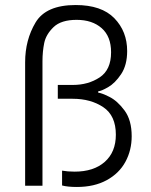

<svg xmlns="http://www.w3.org/2000/svg" viewBox="-20 -736 600 764"><path d="M149 -492V3H80V-488Q80 -577 121.5 -646.5Q163 -716 281 -716Q384 -716 435 -663.5Q486 -611 486 -533Q486 -477 462 -441Q438 -405 410 -389Q382 -373 371 -373V-367Q382 -367 414.5 -351Q447 -335 475.5 -296.5Q504 -258 504 -194Q504 -138 479 -92Q454 -46 404.5 -19Q355 8 286 8Q249 8 227 2V-57Q249 -53 277 -53Q353 -53 397 -92Q441 -131 441 -200Q441 -276 391 -309.5Q341 -343 269 -343H210V-398H270Q331 -398 376.5 -428Q422 -458 422 -528Q422 -591 384.5 -624Q347 -657 285 -657Q223 -657 193 -628Q163 -599 156 -565Q149 -531 149 -492Z"/></svg>

Font: Lopes Sans Light
Style: Regular
Weight: 300
Designer: Gabriel Lam, Diego Maldonado
Foundry: TypeRant, Foresti Design
Version: Version 4.000